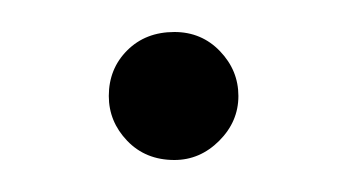

<svg xmlns="http://www.w3.org/2000/svg" viewBox="-20 -360 217 120"><path d="M89 -340Q106 -340 117.5 -328Q129 -316 129 -300Q129 -284 117 -272Q105 -260 89 -260Q71 -260 59.5 -272Q48 -284 48 -300Q48 -317 59.5 -328.5Q71 -340 89 -340Z"/></svg>

Font: Dosis
Style: Light
Weight: 300
Designer: Edgar Tolentino, Pablo Impallari, Igino Marini
Foundry: Edgar Tolentino, Pablo Impallari, Igino Marini
Version: Version 1.007